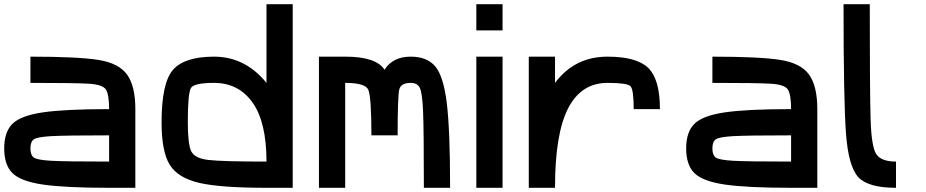

<svg xmlns="http://www.w3.org/2000/svg" viewBox="-20 -895 4415 915"><path d="M500 -125V-250Q289.1 -250 222.7 -246.1Q156.2 -242.2 140.6 -230.5Q125 -218.8 125 -187.5Q125 -156.2 140.6 -144.5Q156.2 -132.8 222.7 -128.9Q289.1 -125 500 -125ZM625 -375V0H500Q289.1 0 183.6 -15.6Q78.1 -31.2 39.1 -70.3Q0 -109.4 0 -187.5Q0 -265.6 39.1 -304.7Q78.1 -343.8 183.6 -359.4Q289.1 -375 500 -375Q500 -445.3 484.4 -468.8Q468.8 -492.2 402.3 -496.1Q335.9 -500 125 -500V-625Q351.6 -625 449.2 -609.4Q546.9 -593.8 585.9 -539.1Q625 -484.4 625 -375Z M1250 -875H1375V0H1250Q1031.2 0 929.7 -23.4Q828.1 -46.9 789.1 -109.4Q750 -171.9 750 -312.5Q750 -500 804.7 -562.5Q859.4 -625 1000 -625Q1148.4 -625 1250 -500ZM1000 -500Q906.2 -500 890.6 -476.6Q875 -453.1 875 -312.5Q875 -210.9 890.6 -175.8Q906.2 -140.6 972.7 -132.8Q1039.1 -125 1250 -125Q1250 -312.5 1183.6 -406.2Q1117.2 -500 1000 -500Z M1625 0H1500V-625H1625Q1773.4 -625 1812.5 -562.5Q1851.6 -625 1937.5 -625Q2015.6 -625 2054.7 -578.1Q2093.8 -531.2 2109.4 -402.3Q2125 -273.4 2125 0H2000Q2000 -281.2 1996.1 -367.2Q1992.2 -453.1 1980.5 -476.6Q1968.8 -500 1937.5 -500Q1890.6 -500 1882.8 -468.8Q1875 -437.5 1875 -250H1750Q1750 -437.5 1734.4 -468.8Q1718.8 -500 1625 -500Z M2375 -875V-750H2250V-875ZM2375 0H2250V-625H2375Z M2875 -625Q3015.6 -625 3070.3 -570.3Q3125 -515.6 3125 -375H3000Q3000 -468.8 2984.4 -484.4Q2968.8 -500 2875 -500Q2750 -500 2687.5 -378.9Q2625 -257.8 2625 0H2500V-625H2625V-500Q2671.9 -562.5 2734.4 -593.8Q2796.9 -625 2875 -625Z M3750 -125V-250Q3539.1 -250 3472.7 -246.1Q3406.2 -242.2 3390.6 -230.5Q3375 -218.8 3375 -187.5Q3375 -156.2 3390.6 -144.5Q3406.2 -132.8 3472.7 -128.9Q3539.1 -125 3750 -125ZM3875 -375V0H3750Q3539.1 0 3433.6 -15.6Q3328.1 -31.2 3289.1 -70.3Q3250 -109.4 3250 -187.5Q3250 -265.6 3289.1 -304.7Q3328.1 -343.8 3433.6 -359.4Q3539.1 -375 3750 -375Q3750 -445.3 3734.4 -468.8Q3718.8 -492.2 3652.3 -496.1Q3585.9 -500 3375 -500V-625Q3601.6 -625 3699.2 -609.4Q3796.9 -593.8 3835.9 -539.1Q3875 -484.4 3875 -375Z M4125 -875Q4125 -460.9 4128.9 -328.1Q4132.8 -195.3 4156.2 -160.2Q4179.7 -125 4250 -125V0Q4117.2 0 4070.3 -50.8Q4023.4 -101.6 4011.7 -257.8Q4000 -414.1 4000 -875Z"/></svg>

Font: CraftyPE
Style: Regular
Weight: 400
Designer: Erek Butcher
Foundry: Haunted Coop
Version: Version 0.018;April 4, 2024;FontCreator 15.0.0.2962 64-bit